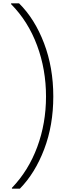

<svg xmlns="http://www.w3.org/2000/svg" viewBox="-20 -954 419 1160"><path d="M52 186V181Q152 77 205 -66Q258 -209 258 -371Q258 -534 204 -679.5Q150 -825 47 -929V-934H95Q190 -840 246 -693Q302 -546 302 -371Q302 -197 247 -52.5Q192 92 100 186Z"/></svg>

Font: Fz Poppins ExtLt
Style: Regular
Weight: 200
Designer: Ninad Kale (Devanagari), Jonny Pinhorn (Latin)
Foundry: Indian Type Foundry
Version: Vit hóa bi Vntype.Com & FontZin.Com